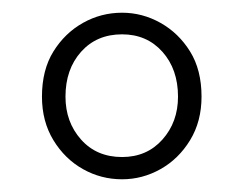

<svg xmlns="http://www.w3.org/2000/svg" viewBox="-20 -776 383 302"><path d="M172 -494Q139 -494 110.5 -510Q82 -526 64 -555.5Q46 -585 46 -624Q46 -666 64 -695Q82 -724 110.5 -740Q139 -756 172 -756Q204 -756 232.5 -740Q261 -724 279 -695Q297 -666 297 -624Q297 -585 279 -555.5Q261 -526 232.5 -510Q204 -494 172 -494ZM172 -529Q211 -529 235.5 -556.5Q260 -584 260 -624Q260 -667 235.5 -694.5Q211 -722 172 -722Q132 -722 107.5 -694.5Q83 -667 83 -624Q83 -584 107.5 -556.5Q132 -529 172 -529Z"/></svg>

Font: Noto Sans SC ExtraLight
Style: Regular
Weight: 250
Designer: Ryoko NISHIZUKA 西塚涼子 (kana, bopomofo & ideographs); Paul D. Hunt (Latin, Greek & Cyrillic); Sandoll Communications 산돌커뮤니
Foundry: Adobe
Version: Version 2.004-H2;hotconv 1.0.118;makeotfexe 2.5.65603